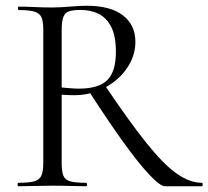

<svg xmlns="http://www.w3.org/2000/svg" viewBox="-20 -648 725 668"><path d="M554 0Q537.4 0 499.5 -40.2Q461.6 -80.4 408.2 -154.7Q354.8 -229 288.6 -331.8L345.4 -350.4Q430.2 -224.4 489.5 -150.5Q548.8 -76.6 594.4 -44.3Q640 -12 682.4 -12Q685.2 -12 685.2 -6Q685.2 0 682.4 0Q632.4 0 600.8 0Q569.2 0 554 0ZM282 -628Q364.4 -628 407.7 -594.5Q451 -561 451 -502.6Q451 -465.4 434.1 -431.8Q417.2 -398.2 387.9 -372.5Q358.6 -346.8 320.5 -331.8Q282.4 -316.8 240 -316.8Q230 -316.8 217.5 -317.2Q205 -317.6 194.6 -318.6V-81Q194.6 -52 200.4 -37Q206.2 -22 224.8 -17Q243.4 -12 280 -12Q282.8 -12 282.8 -6Q282.8 0 280 0Q255.6 0 226.4 -1Q197.2 -2 161.6 -2Q128.8 -2 98.3 -1Q67.8 0 43.4 0Q41.2 0 41.2 -6Q41.2 -12 43.4 -12Q80 -12 98.6 -17Q117.2 -22 123.9 -37Q130.6 -52 130.6 -81V-544Q130.6 -573 124.4 -587.5Q118.2 -602 100 -607.5Q81.8 -613 45.2 -613Q42.4 -613 42.4 -619Q42.4 -625 45.2 -625Q68.8 -625 98.8 -623.5Q128.8 -622 161.6 -622Q188.4 -622 223.1 -625Q257.8 -628 282 -628ZM383.2 -467.8Q383.2 -522.8 366.8 -554.6Q350.4 -586.4 323 -599.9Q295.6 -613.4 260.6 -613.4Q236.8 -613.4 222.1 -609.3Q207.4 -605.2 201 -590.3Q194.6 -575.4 194.6 -542V-343.6Q208.6 -342.4 225 -341Q241.4 -339.6 254.2 -339.6Q323.2 -339.6 353.2 -369.2Q383.2 -398.8 383.2 -467.8Z"/></svg>

Font: Cormorant Light
Style: Regular
Weight: 300
Designer: Christian Thalmann (Catharsis Fonts)
Foundry: Catharsis Fonts
Version: Version 4.000